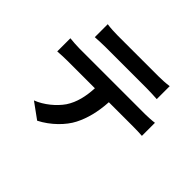

<svg xmlns="http://www.w3.org/2000/svg" viewBox="-176 -1027 1352 1352"><g transform="rotate(45 500.0 -351.0)"><path d="M201 -767V-638C232 -640 274 -642 309 -642C371 -642 652 -642 710 -642C745 -642 784 -640 818 -638V-767C784 -762 744 -760 710 -760C652 -760 371 -760 308 -760C275 -760 234 -762 201 -767ZM85 -511V-380C113 -382 151 -384 181 -384H456C452 -300 435 -225 394 -163C354 -105 284 -47 213 -20L330 65C419 20 496 -58 531 -127C567 -197 589 -281 595 -384H836C864 -384 902 -383 927 -381V-511C900 -507 857 -505 836 -505C776 -505 243 -505 181 -505C150 -505 115 -508 85 -511Z"/></g></svg>

Font: Source Han Sans KR
Style: Bold
Weight: 700
Designer: Ryoko NISHIZUKA 西塚涼子 (kana, bopomofo & ideographs); Paul D. Hunt (Latin, Greek & Cyrillic); Sandoll Communications 산돌커뮤니
Foundry: Adobe
Version: Version 2.004;hotconv 1.0.118;makeotfexe 2.5.65603